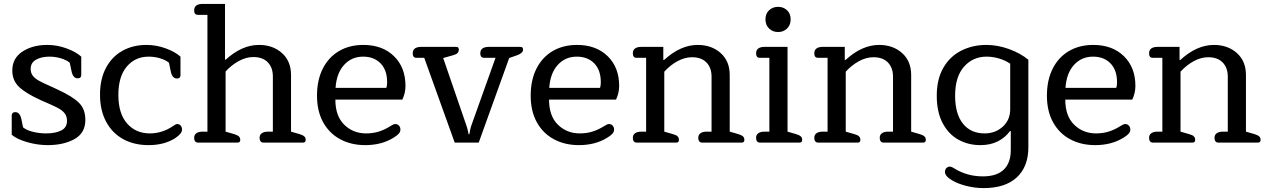

<svg xmlns="http://www.w3.org/2000/svg" viewBox="-20 -730 6494 983"><path d="M40 -40V-139Q40 -146 44.5 -151Q49 -156 58 -156Q81 -156 89 -122L98 -78Q116 -63 149 -55Q182 -47 216 -47Q264 -47 293.5 -62Q323 -77 323 -111Q323 -135 310.5 -150.5Q298 -166 274 -178.5Q250 -191 189 -217Q112 -252 77.5 -285Q43 -318 43 -369Q43 -432 95 -466Q147 -500 222 -500Q273 -500 321.5 -482Q370 -464 396 -440V-345Q396 -338 391.5 -333.5Q387 -329 378 -329Q355 -329 347 -362L337 -409Q320 -423 291.5 -431.5Q263 -440 233 -440Q192 -440 164.5 -424.5Q137 -409 137 -377Q137 -356 148.5 -341.5Q160 -327 182.5 -315Q205 -303 255 -281L276 -271Q352 -236 384.5 -203.5Q417 -171 417 -116Q417 -49 361.5 -18Q306 13 224 13Q173 13 120 -2Q67 -17 40 -40Z M492 -245Q492 -325 522.5 -382.5Q553 -440 607 -470Q661 -500 730 -500Q781 -500 829.5 -482Q878 -464 904 -440V-344Q904 -337 899.5 -332.5Q895 -328 886 -328Q863 -328 855 -361L845 -409Q828 -423 799.5 -431.5Q771 -440 741 -440Q672 -440 629 -389Q586 -338 586 -244Q586 -149 630.5 -98Q675 -47 747 -47Q810 -47 865 -84Q868 -86 875 -90.5Q882 -95 887 -95Q898 -95 905 -87Q912 -79 912 -66Q912 -46 876 -22Q820 13 741 13Q666 13 610 -18Q554 -49 523 -107.5Q492 -166 492 -245Z M974 -24Q974 -40 985.5 -48Q997 -56 1017 -56H1042V-654H993Q974 -654 974 -677Q974 -694 985.5 -702Q997 -710 1017 -710H1132V-425L1135 -424Q1218 -500 1306 -500Q1377 -500 1423.5 -458.5Q1470 -417 1470 -346V-56L1515 -43Q1531 -38 1538 -31.5Q1545 -25 1545 -14Q1545 0 1532 0H1328Q1319 0 1314 -6.5Q1309 -13 1309 -24Q1309 -40 1320.5 -48Q1332 -56 1352 -56H1377V-339Q1377 -384 1351 -411Q1325 -438 1277 -438Q1240 -438 1202.5 -417.5Q1165 -397 1135 -364V-56L1180 -43Q1196 -38 1203 -31.5Q1210 -25 1210 -14Q1210 0 1197 0H993Q984 0 979 -6.5Q974 -13 974 -24Z M1603 -240Q1603 -320 1632.5 -378.5Q1662 -437 1715.5 -468.5Q1769 -500 1840 -500Q1938 -500 1997 -442.5Q2056 -385 2056 -290Q2056 -254 2040 -220H1697Q1697 -136 1742.5 -91.5Q1788 -47 1854 -47Q1890 -47 1920 -56.5Q1950 -66 1980 -85Q1995 -95 2004 -95Q2015 -95 2022.5 -87Q2030 -79 2030 -67Q2030 -55 2021.5 -45.5Q2013 -36 1995 -25Q1934 13 1850 13Q1778 13 1722 -17Q1666 -47 1634.5 -104Q1603 -161 1603 -240ZM1958 -280Q1962 -291 1962 -309Q1962 -371 1928.5 -405.5Q1895 -440 1839 -440Q1780 -440 1741.5 -397.5Q1703 -355 1698 -280Z M2152 -434H2112Q2093 -434 2093 -457Q2093 -474 2104.5 -482Q2116 -490 2136 -490H2316Q2329 -490 2329 -476Q2329 -465 2322 -458Q2315 -451 2299 -447L2249 -433L2368 -87Q2373 -73 2375.5 -60Q2378 -47 2379 -43H2383Q2384 -47 2386.5 -61.5Q2389 -76 2393 -87L2517 -434H2459Q2439 -434 2439 -457Q2439 -474 2450.5 -482Q2462 -490 2482 -490H2645Q2658 -490 2658 -476Q2658 -458 2627 -447L2587 -433L2431 0H2308Z M2697 -240Q2697 -320 2726.5 -378.5Q2756 -437 2809.5 -468.5Q2863 -500 2934 -500Q3032 -500 3091 -442.5Q3150 -385 3150 -290Q3150 -254 3134 -220H2791Q2791 -136 2836.5 -91.5Q2882 -47 2948 -47Q2984 -47 3014 -56.5Q3044 -66 3074 -85Q3089 -95 3098 -95Q3109 -95 3116.5 -87Q3124 -79 3124 -67Q3124 -55 3115.5 -45.5Q3107 -36 3089 -25Q3028 13 2944 13Q2872 13 2816 -17Q2760 -47 2728.5 -104Q2697 -161 2697 -240ZM3052 -280Q3056 -291 3056 -309Q3056 -371 3022.5 -405.5Q2989 -440 2933 -440Q2874 -440 2835.5 -397.5Q2797 -355 2792 -280Z M3220 -24Q3220 -40 3231.5 -48Q3243 -56 3263 -56H3288V-434H3239Q3220 -434 3220 -457Q3220 -474 3231.5 -482Q3243 -490 3263 -490H3376V-423H3380Q3464 -500 3552 -500Q3623 -500 3669.5 -458.5Q3716 -417 3716 -346V-56L3761 -43Q3777 -38 3784 -31.5Q3791 -25 3791 -14Q3791 0 3778 0H3574Q3565 0 3560 -6.5Q3555 -13 3555 -24Q3555 -40 3566.5 -48Q3578 -56 3598 -56H3623V-338Q3623 -383 3597 -410Q3571 -437 3523 -437Q3486 -437 3449 -417Q3412 -397 3381 -363V-56L3426 -43Q3442 -39 3449 -32Q3456 -25 3456 -14Q3456 0 3443 0H3239Q3230 0 3225 -6.5Q3220 -13 3220 -24Z M3899 -631Q3899 -660 3917.5 -677.5Q3936 -695 3964 -695Q3991 -695 4009.5 -677.5Q4028 -660 4028 -631Q4028 -602 4009.5 -584Q3991 -566 3964 -566Q3936 -566 3917.5 -584Q3899 -602 3899 -631ZM3851 -24Q3851 -40 3862.5 -48Q3874 -56 3894 -56H3919V-434H3870Q3851 -434 3851 -457Q3851 -474 3862.5 -482Q3874 -490 3894 -490H4012V-56L4057 -43Q4073 -38 4080 -31.5Q4087 -25 4087 -14Q4087 0 4074 0H3870Q3861 0 3856 -6.5Q3851 -13 3851 -24Z M4149 -24Q4149 -40 4160.5 -48Q4172 -56 4192 -56H4217V-434H4168Q4149 -434 4149 -457Q4149 -474 4160.5 -482Q4172 -490 4192 -490H4305V-423H4309Q4393 -500 4481 -500Q4552 -500 4598.5 -458.5Q4645 -417 4645 -346V-56L4690 -43Q4706 -38 4713 -31.5Q4720 -25 4720 -14Q4720 0 4707 0H4503Q4494 0 4489 -6.5Q4484 -13 4484 -24Q4484 -40 4495.5 -48Q4507 -56 4527 -56H4552V-338Q4552 -383 4526 -410Q4500 -437 4452 -437Q4415 -437 4378 -417Q4341 -397 4310 -363V-56L4355 -43Q4371 -39 4378 -32Q4385 -25 4385 -14Q4385 0 4372 0H4168Q4159 0 4154 -6.5Q4149 -13 4149 -24Z M4854 193Q4818 172 4818 150Q4818 138 4825.5 130.5Q4833 123 4843 123Q4849 123 4856.5 127Q4864 131 4867 133Q4932 173 5012 173Q5083 173 5119 138.5Q5155 104 5155 38V-59H5151Q5127 -26 5089 -6.5Q5051 13 4999 13Q4938 13 4887.5 -14.5Q4837 -42 4806.5 -99Q4776 -156 4776 -240Q4776 -325 4810 -383.5Q4844 -442 4902 -471Q4960 -500 5030 -500Q5087 -500 5145.5 -479Q5204 -458 5245 -424V24Q5245 123 5186 178Q5127 233 5016 233Q4972 233 4928 222Q4884 211 4854 193ZM5152 -171V-404Q5127 -421 5095 -430.5Q5063 -440 5031 -440Q4961 -440 4915.5 -388.5Q4870 -337 4870 -240Q4870 -147 4910 -97Q4950 -47 5021 -47Q5076 -47 5114 -81.5Q5152 -116 5152 -171Z M5340 -240Q5340 -320 5369.5 -378.5Q5399 -437 5452.5 -468.5Q5506 -500 5577 -500Q5675 -500 5734 -442.5Q5793 -385 5793 -290Q5793 -254 5777 -220H5434Q5434 -136 5479.5 -91.5Q5525 -47 5591 -47Q5627 -47 5657 -56.5Q5687 -66 5717 -85Q5732 -95 5741 -95Q5752 -95 5759.5 -87Q5767 -79 5767 -67Q5767 -55 5758.5 -45.5Q5750 -36 5732 -25Q5671 13 5587 13Q5515 13 5459 -17Q5403 -47 5371.5 -104Q5340 -161 5340 -240ZM5695 -280Q5699 -291 5699 -309Q5699 -371 5665.5 -405.5Q5632 -440 5576 -440Q5517 -440 5478.5 -397.5Q5440 -355 5435 -280Z M5863 -24Q5863 -40 5874.5 -48Q5886 -56 5906 -56H5931V-434H5882Q5863 -434 5863 -457Q5863 -474 5874.5 -482Q5886 -490 5906 -490H6019V-423H6023Q6107 -500 6195 -500Q6266 -500 6312.5 -458.5Q6359 -417 6359 -346V-56L6404 -43Q6420 -38 6427 -31.5Q6434 -25 6434 -14Q6434 0 6421 0H6217Q6208 0 6203 -6.5Q6198 -13 6198 -24Q6198 -40 6209.5 -48Q6221 -56 6241 -56H6266V-338Q6266 -383 6240 -410Q6214 -437 6166 -437Q6129 -437 6092 -417Q6055 -397 6024 -363V-56L6069 -43Q6085 -39 6092 -32Q6099 -25 6099 -14Q6099 0 6086 0H5882Q5873 0 5868 -6.5Q5863 -13 5863 -24Z"/></svg>

Font: Maitree Medium
Style: Regular
Weight: 500
Designer: CadsonDemak Team
Foundry: CadsonDemak
Version: Version 1.000